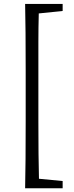

<svg xmlns="http://www.w3.org/2000/svg" viewBox="-20 -871 381 989"><path d="M109.4 98.6Q112.3 -27.3 112.3 -246.1V-506.8Q112.3 -723.6 109.4 -850.6H302.7V-814.5L179.7 -801.8Q177.7 -728.5 177.7 -655.3V-246.1Q177.7 -61.5 180.7 49.8L302.7 61.5V98.6Z"/></svg>

Font: GenEi Koburi Mincho v6
Style: Regular
Weight: 400
Designer: o_tamon (Modified)
Foundry: o_tamon / Adobe Systems Incorporated
Version: Version 6.1